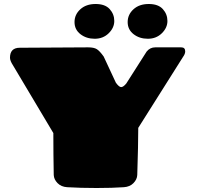

<svg xmlns="http://www.w3.org/2000/svg" viewBox="-20 -937 995 961"><path d="M887 -700Q907 -700 907 -680Q907 -667 896 -652L672 -297Q672 -216 667 -61Q666 -39 648 -20.5Q630 -2 600 0Q543 4 463 4Q383 4 316 0Q286 -2 268 -20.5Q250 -39 249 -61Q247 -162 247 -271L45 -610Q30 -633 30 -648Q30 -698 79 -698L421 -700Q450 -700 464.5 -691Q479 -682 499 -654L560 -523Q576 -501 586.5 -501Q597 -501 612 -519L714 -679Q731 -700 757 -700ZM353 -826.5Q353 -864 382 -890.5Q411 -917 458.5 -917Q506 -917 529 -891.5Q552 -866 552 -832Q552 -798 524 -770.5Q496 -743 454 -743Q412 -743 382.5 -766Q353 -789 353 -826.5ZM619 -826.5Q619 -864 648 -890.5Q677 -917 724.5 -917Q772 -917 795 -891.5Q818 -866 818 -832Q818 -798 790 -770.5Q762 -743 720 -743Q678 -743 648.5 -766Q619 -789 619 -826.5Z"/></svg>

Font: Chango
Style: Regular
Weight: 400
Designer: Manuel Lupez
Foundry: Fontstage
Version: Version 1.001